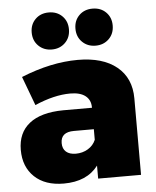

<svg xmlns="http://www.w3.org/2000/svg" viewBox="-55 -828 717 883"><g transform="rotate(-5 303.5 -386.0)"><path d="M20 -162Q20 -241 73.5 -283.5Q127 -326 230 -327H363V-329Q363 -363 339 -382Q315 -401 269 -401Q195 -401 105 -362L55 -496Q193 -552 317 -552Q432 -552 496.5 -499.5Q561 -447 561 -353V0H363V-60Q311 9 204 9Q118 9 69 -37.5Q20 -84 20 -162ZM117 -696Q117 -733 141 -757Q165 -781 203 -781Q241 -781 265 -757Q289 -733 289 -696Q289 -658 264.5 -634Q240 -610 203 -610Q166 -610 141.5 -634Q117 -658 117 -696ZM210 -177Q210 -151 226 -137Q242 -123 271 -123Q302 -123 327 -138Q352 -153 363 -179V-228H271Q210 -228 210 -177ZM319 -696Q319 -733 343 -757Q367 -781 405 -781Q443 -781 467 -757Q491 -733 491 -696Q491 -658 466.5 -634Q442 -610 405 -610Q368 -610 343.5 -634Q319 -658 319 -696Z"/></g></svg>

Font: Trueno
Style: ExBd
Weight: 800
Designer: Julieta Ulanovsky
Foundry: Julieta Ulanovsky
Version: Version 3.001b